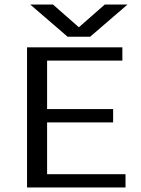

<svg xmlns="http://www.w3.org/2000/svg" viewBox="-20 -832 627 852"><path d="M380 -669H280L114 -812H215L330 -711L445 -812H546ZM189 -289V-59H537V0H100V-622H523V-563H189V-348H482V-289Z"/></svg>

Font: Sarpanch
Style: Regular
Weight: 400
Designer: Manushi Parikh (Devanagari and Latin), Jyotish Sonowal (Devanagari)
Foundry: Indian Type Foundry
Version: Version 2.004;PS 1.0;hotconv 1.0.78;makeotf.lib2.5.61930; tt